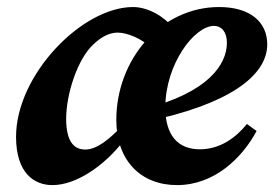

<svg xmlns="http://www.w3.org/2000/svg" viewBox="-20 -519 797 554"><path d="M131.3 15.1C198.8 15.1 279.8 -38.8 337.8 -114H356L332.8 -156.6C296.1 -117.4 259.6 -87.5 225.9 -87.5C192 -87.5 170.9 -112.9 170.9 -176.1C170.9 -246.9 203.2 -348.4 249.7 -391.2C274.3 -414.6 297.6 -424.9 319.6 -424.9C346.5 -424.9 387.1 -408.3 411.9 -384.3L481.1 -436.8C455 -470.9 407.5 -498.7 363.9 -498.7C216.3 -498.7 26.3 -302.6 26.3 -124.3C26.3 -21.3 76.9 15.1 131.3 15.1ZM490.7 15.1C599.1 15.1 679.1 -63.8 720.4 -141.1L692.4 -161.2C661.1 -122.2 615.4 -88.2 556.7 -88.2C494.5 -88.2 457 -127.2 457 -209C457 -333.4 540.5 -444.3 597.6 -444.3C618.4 -444.3 634.7 -428 634.7 -395.3C634.7 -332.6 580 -251.4 395.9 -204.9L398.4 -167.6C637.6 -216.4 751.1 -299.2 751.1 -391C751.1 -455.7 701.5 -498.7 612.4 -498.7C443.1 -498.7 315.6 -346.2 315.6 -173C315.6 -55.7 386.5 15.1 490.7 15.1Z"/></svg>

Font: Source Serif 4 Variable
Style: Italic
Weight: 400
Italic angle: -12°
Designer: Frank Grießhammer
Foundry: Adobe Systems Incorporated
Version: Version 4.004;hotconv 1.0.116;makeotfexe 2.5.65601